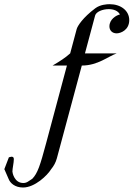

<svg xmlns="http://www.w3.org/2000/svg" viewBox="-203 -667 622 894"><path d="M-145.2 131.9C-145.2 117.2 -138.6 90.8 -138.6 74.6C-138.6 62.8 -145.3 60.1 -161.6 65.4L-182.8 120.6L-162.8 166.5C-155.6 185.1 -133.9 206.1 -95.8 206.1C-40.7 206.1 17.6 149.6 34.9 121.1C47.1 106.4 56.4 89.8 61.7 70.3L177.9 -361.8C252.2 -361.8 299.1 -403.8 340.6 -418.5H192.6L239.9 -594.7C244.6 -612.3 274.7 -624.5 303 -624.5C325.5 -624.5 346.5 -617.2 355.4 -599.6C338.2 -596.1 306.5 -577.1 306.5 -544.2C306.5 -525.3 319.8 -511.7 340.2 -511.7C358.6 -511.7 398.8 -526.9 398.8 -573.3C398.8 -617.8 358.9 -647.5 307.7 -647.5C294 -647.5 263.2 -645.5 240.6 -628.4C182.6 -585 157.9 -545.9 154.1 -531.7L123.8 -418.5C102.4 -398.9 75.3 -381.3 41.7 -361.8H108.6L11.7 0C-16.1 103.5 -27.8 140.1 -52.7 165.5C-70.7 176.3 -77 185.1 -94.6 185.1C-136.4 185.1 -145.2 137 -145.2 131.9Z"/></svg>

Font: Pierce
Style: Oblique
Weight: 400
Italic angle: -15°
Version: Version 0.2.0